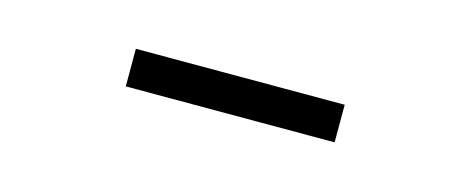

<svg xmlns="http://www.w3.org/2000/svg" viewBox="-22 -673 544 222"><g transform="rotate(15 250.0 -562.5)"><path d="M125 -585H375V-540H125Z"/></g></svg>

Font: Wachinanga
Style: Regular
Weight: 400
Designer: deFharo
Foundry: deFharo
Version: Wachinanga: Version 2.001 2013